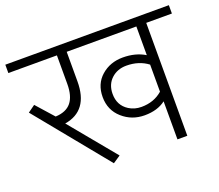

<svg xmlns="http://www.w3.org/2000/svg" viewBox="-122 -773 1055 927"><g transform="rotate(-20 405.0 -310.0)"><path d="M234.9 -433.6V-580.1H-14.6V-623H825.7V-580.1H693.8V0H643.1V-195.3Q601.1 -163.1 535.2 -163.1Q469.2 -163.1 421.4 -205.6Q373.5 -248 373.5 -315.2Q373.5 -382.3 418.9 -422.1Q464.4 -461.9 529.8 -461.9Q595.2 -461.9 643.1 -432.6V-580.1H285.2V-428.2Q285.2 -277.8 160.2 -257.3L354 -22.5L315.4 3.4L13.2 -366.7L49.8 -393.1L128.4 -304.7Q183.1 -307.1 209 -339.1Q234.9 -371.1 234.9 -433.6ZM532.7 -418.9Q486.3 -418.9 455.3 -390.4Q424.3 -361.8 423.8 -314Q423.3 -253.9 470.7 -224.1Q498.5 -206.5 534.2 -206.5Q598.6 -206.5 642.6 -245.1V-384.3Q596.7 -418.9 532.7 -418.9Z"/></g></svg>

Font: Yantramanav Light
Style: Regular
Weight: 300
Version: Version 1.001;PS 1.0;hotconv 1.0.72;makeotf.lib2.5.5900; ttf